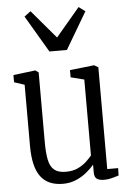

<svg xmlns="http://www.w3.org/2000/svg" viewBox="-59 -903 639 957"><g transform="rotate(-5 261.0 -424.5)"><path d="M423.5 9Q400.5 9 387.5 0.8Q374.5 -7.5 374.5 -33V-71Q359.5 -53 336.5 -34Q313.5 -15 283.5 -2Q253.5 11 217 11Q142 11 105.8 -37.8Q69.5 -86.5 69.5 -191V-497.5L18 -514.5V-550.5L127.5 -564H129L144.5 -552.5V-202.5Q144.5 -149 151.8 -114.5Q159 -80 179 -63.8Q199 -47.5 236.5 -47.5Q271.5 -47.5 296.5 -59.2Q321.5 -71 339 -87.2Q356.5 -103.5 368 -117.5V-497.5L301 -514.5V-550.5L421 -564H423L443 -552.5V-43H497.5L496.5 -6Q482 -1.5 462.5 3.8Q443 9 423.5 9ZM207 -652 98.5 -836 130.5 -860 251 -718 371 -860 403 -836 294.5 -652Z"/></g></svg>

Font: Merriweather 24pt SemiCondensed Light
Style: Regular
Weight: 300
Width: 4
Designer: Eben Sorkin
Foundry: Eben Sorkin
Version: Version 2.100